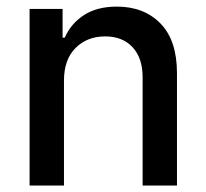

<svg xmlns="http://www.w3.org/2000/svg" viewBox="-20 -573 637 593"><path d="M526.6 0H420.5V-334.2Q420.5 -393.5 389.6 -427Q358.7 -460.6 304.7 -460.6Q249.3 -460.6 213.4 -424.9Q177.6 -389.2 177.6 -323.9V0H71.4V-545.5H173.3V-456.7H180Q198.9 -500 239.2 -526.3Q279.5 -552.6 340.9 -552.6Q424.7 -552.6 475.7 -500.4Q526.6 -448.2 526.6 -346.9Z"/></svg>

Font: Linik Sans Medium
Style: Regular
Weight: 500
Designer: Rasmus Andersson (font), Cristiano Sobral (main changes)
Foundry: rsms
Version: Version 3.018;June 1, 2022;FontCreator 14.0.0.2814 64-bit; t